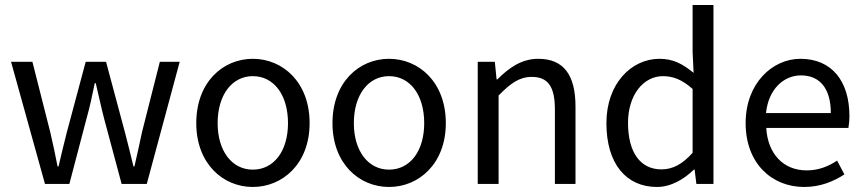

<svg xmlns="http://www.w3.org/2000/svg" viewBox="-20 -732 3437 764"><path d="M24 -486 159 0H256L324 -259C337 -305 347 -351 357 -401H361C373 -351 382 -307 394 -261L464 0H564L695 -486H616L545 -206C535 -160 526 -116 515 -70H511C500 -116 489 -160 477 -206L402 -486H321L246 -206C234 -160 224 -116 213 -70H209C200 -116 191 -160 180 -206L109 -486Z M761 -242C761 -81 867 12 986 12C1105 12 1212 -81 1212 -242C1212 -405 1105 -498 986 -498C867 -498 761 -405 761 -242ZM1126 -242C1126 -131 1070 -57 986 -57C903 -57 846 -131 846 -242C846 -354 903 -429 986 -429C1070 -429 1126 -354 1126 -242Z M1303 -242C1303 -81 1409 12 1528 12C1647 12 1754 -81 1754 -242C1754 -405 1647 -498 1528 -498C1409 -498 1303 -405 1303 -242ZM1668 -242C1668 -131 1612 -57 1528 -57C1445 -57 1388 -131 1388 -242C1388 -354 1445 -429 1528 -429C1612 -429 1668 -354 1668 -242Z M1881 -486V0H1964V-352C2012 -401 2047 -426 2096 -426C2160 -426 2188 -388 2188 -297V0H2270V-308C2270 -432 2224 -498 2122 -498C2055 -498 2005 -462 1959 -416H1956L1949 -486Z M2393 -242C2393 -80 2472 12 2594 12C2651 12 2703 -20 2741 -57H2744L2751 0H2819V-712H2736V-525L2740 -442C2697 -477 2660 -498 2604 -498C2493 -498 2393 -400 2393 -242ZM2736 -124C2696 -79 2657 -58 2612 -58C2527 -58 2479 -127 2479 -243C2479 -354 2540 -429 2618 -429C2658 -429 2695 -415 2736 -378Z M2947 -242C2947 -83 3050 12 3180 12C3246 12 3298 -11 3340 -38L3311 -93C3275 -69 3236 -54 3190 -54C3097 -54 3035 -120 3029 -223H3356C3358 -235 3360 -253 3360 -270C3360 -409 3290 -498 3165 -498C3054 -498 2947 -401 2947 -242ZM3286 -282H3028C3038 -378 3099 -432 3167 -432C3243 -432 3286 -379 3286 -282Z"/></svg>

Font: Cambridge Sans
Style: Regular
Weight: 400
Version: Version 2.020;PS 002.020;hotconv 1.0.88;makeotf.lib2.5.64775